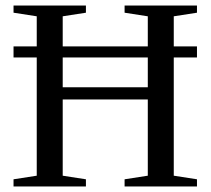

<svg xmlns="http://www.w3.org/2000/svg" viewBox="-20 -675 762 695"><path d="M29 0V-26L113 -39V-467H29V-507H113V-616L29 -629V-655H291V-629L207 -616V-507H515V-616L431 -629V-655H693V-629L609 -616V-507H693V-467H609V-39L693 -26V0H431V-26L515 -39V-315H207V-39L291 -26V0ZM515 -359V-467H207V-359Z"/></svg>

Font: Libra Serif Modern
Style: Regular
Weight: 400
Designer: Stefan Peev, Context Ltd
Foundry: Stefan Peev, Context Ltd
Version: Version 1.000